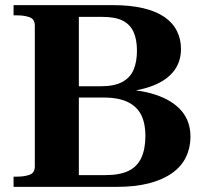

<svg xmlns="http://www.w3.org/2000/svg" viewBox="-20 -730 805 750"><path d="M420 -710Q489 -710 539.5 -698Q590 -686 622.5 -663.5Q655 -641 671 -609Q687 -577 687 -539Q687 -485 655 -447.5Q623 -410 562.5 -390Q502 -370 415 -368L471 -387V-364L426 -382Q521 -382 587.5 -360Q654 -338 689 -297Q724 -256 724 -196Q724 -153 706.5 -116.5Q689 -80 652.5 -54Q616 -28 562 -14Q508 0 434 0H33V-40H47Q76 -40 96 -47.5Q116 -55 116 -80V-630Q116 -655 96 -662.5Q76 -670 47 -670H33V-710ZM258 -393H373Q427 -393 458 -410Q489 -427 502 -458Q515 -489 515 -532Q515 -576 501.5 -605.5Q488 -635 459 -649.5Q430 -664 381 -664H288V-46H392Q448 -46 482 -62.5Q516 -79 532 -113.5Q548 -148 548 -200Q548 -247 532 -280Q516 -313 480 -331Q444 -349 383 -349H258Z"/></svg>

Font: Roboto Serif 120pt Expanded SemiBold
Style: Regular
Weight: 600
Width: 7
Designer: Greg Gazdowicz
Foundry: Commercial Type
Version: Version 1.008